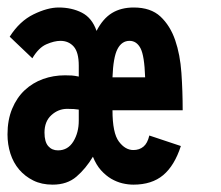

<svg xmlns="http://www.w3.org/2000/svg" viewBox="-30 -486 596 517"><path d="M220.2 -64Q201.2 -32.2 176 -10.5Q150.9 11.2 111.8 11.2Q82 11.2 59.6 0Q37.1 -11.2 21.5 -29.5Q5.9 -47.9 -2 -72.5Q-9.8 -97.2 -9.8 -124Q-9.8 -163.1 2.7 -193.1Q15.1 -223.1 36.6 -243.2Q58.1 -263.2 85.9 -273.2Q113.8 -283.2 145 -283.2Q155.8 -283.2 163.3 -282.7Q170.9 -282.2 182.1 -279.8V-309.1Q182.1 -345.2 168.5 -360.6Q154.8 -376 132.8 -376Q116.2 -376 95.2 -366.9Q74.2 -357.9 57.1 -329.1L-3.9 -387.2Q22.9 -429.2 60.5 -447.5Q98.1 -465.8 127.9 -465.8Q163.1 -465.8 190.4 -451.9Q217.8 -438 230 -402.8Q247.1 -436 271.5 -450.9Q295.9 -465.8 330.1 -465.8Q376 -465.8 402.1 -441.4Q428.2 -417 441.7 -377.9Q455.1 -338.9 458.5 -289.6Q461.9 -240.2 461.9 -189H272.9Q272.9 -127.9 290 -105Q307.1 -82 329.1 -82Q345.2 -82 356.2 -91.1Q367.2 -100.1 372.1 -121.1L457 -92.8Q439.9 -40 409.4 -14.4Q378.9 11.2 329.1 11.2Q314.9 11.2 299.6 7.6Q284.2 3.9 269.5 -4.6Q254.9 -13.2 241.9 -27.6Q229 -42 220.2 -64ZM360.8 -277.8Q358.9 -335.9 348.4 -356Q337.9 -376 318.8 -376Q297.9 -376 286.4 -354Q274.9 -332 272.9 -277.8ZM182.1 -190.9Q175.8 -191.9 168.9 -192.4Q162.1 -192.9 150.9 -192.9Q127 -192.9 108.4 -176Q89.8 -159.2 89.8 -128.9Q89.8 -104 99.9 -92.5Q109.9 -81.1 126 -81.1Q152.8 -81.1 167.5 -105Q182.1 -128.9 182.1 -161.1Z"/></svg>

Font: Anonymous Pro
Style: Bold
Weight: 700
Monospace: yes
Designer: Mark Simonson
Version: Version 1.003